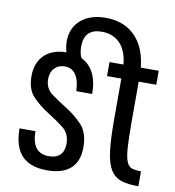

<svg xmlns="http://www.w3.org/2000/svg" viewBox="-83 -814 817 898"><g transform="rotate(10 325.0 -365.0)"><path d="M349 -125.1Q349 -194 315.1 -230.4Q281.1 -266.7 240.1 -292Q199 -317.3 165.1 -342.1Q131.1 -367 131.1 -411.4Q131.1 -444 149.7 -463.6Q168.3 -483.1 198.1 -483.1Q231.9 -483.1 250.5 -456.2Q269.1 -429.3 270.6 -378.3H346.1Q346.1 -460.7 307.4 -505Q268.6 -549.3 195.7 -549.3Q129.1 -549.3 90.6 -512.9Q52 -476.4 52 -411.4Q52 -347.7 85.8 -313.4Q119.6 -279 160.2 -254Q200.9 -229 234.6 -202.6Q268.4 -176.3 268.4 -127.4Q268.4 -92.7 249.6 -74.6Q230.7 -56.4 196.1 -56.4Q155.9 -56.4 135.4 -82.6Q115 -108.9 115 -161H39.4Q39.4 -75 79.1 -32.5Q118.7 10 199.7 10Q273.4 10 311.2 -24.3Q349 -58.6 349 -125.1ZM400 -539.3V-472.9H467.9V-277.6Q467.9 -184.3 475.1 -127.8Q482.4 -71.3 501.5 -41Q520.6 -10.7 552.7 -0.7Q584.9 9.3 633.9 9.3V-61.7Q606.9 -61.7 590.4 -67.1Q574 -72.6 565.1 -94.4Q556.3 -116.1 553.4 -159.6Q550.4 -203.1 550.4 -279.3V-472.9H633.9V-539.3ZM281.4 -513.3Q269.3 -527.9 263.1 -546.1Q256.9 -564.4 256.9 -587.7Q256.9 -630.6 277.8 -651.8Q298.7 -673 340.3 -673Q400.1 -673 434 -631.1Q467.9 -589.3 467.9 -505.7L551 -492Q551 -613.3 496.6 -676.8Q442.3 -740.3 347.9 -740.3Q273.7 -740.3 229.9 -702.4Q186.1 -664.6 186.1 -600.7Q186.1 -576.9 192.2 -555Q198.3 -533.1 210.4 -513.3Z"/></g></svg>

Font: Secuela Black
Style: Regular
Weight: 900
Designer: Fernando Haro
Foundry: deFharo
Version: Version 1.704